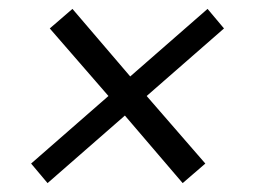

<svg xmlns="http://www.w3.org/2000/svg" viewBox="-20 -462 574 432"><path d="M261 -202 87 -50 50 -94 224 -246 92 -398 143 -442 273 -290 447 -442 484 -398 310 -246 442 -94 391 -50Z"/></svg>

Font: Rosario
Style: Italic
Weight: 400
Italic angle: -8.05°
Designer: Hector Gatti
Foundry: Omnibus Type
Version: Version 1.201